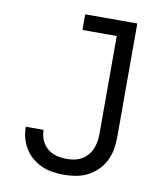

<svg xmlns="http://www.w3.org/2000/svg" viewBox="-83 -805 766 882"><g transform="rotate(10 300.0 -363.5)"><path d="M274 8Q248 8 221.5 4Q195 0 171 -10.5Q147 -21 126.5 -38Q106 -55 92 -77.5Q78 -100 71 -125.5Q64 -151 64 -178V-179H147V-178Q147 -154 156.5 -131.5Q166 -109 184.5 -93.5Q203 -78 226.5 -72Q250 -66 274 -66Q292 -66 310 -69.5Q328 -73 343.5 -82Q359 -91 371 -104.5Q383 -118 390 -134.5Q397 -151 400 -169Q403 -187 403 -205V-662H243V-735H486V-205Q486 -176 481 -148Q476 -120 463.5 -94.5Q451 -69 430.5 -48.5Q410 -28 384.5 -15Q359 -2 331 3Q303 8 274 8Z"/></g></svg>

Font: Nova Nerd Font
Style: Regular
Weight: 400
Designer: Belleve Invis
Foundry: Belleve Invis
Version: Version 24.1.4; ttfautohint (v1.8.4);Nerd Fonts 3.1.1